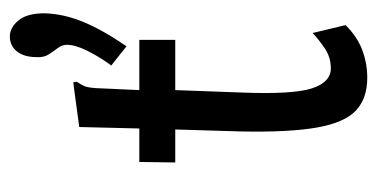

<svg xmlns="http://www.w3.org/2000/svg" viewBox="-208 -547 766 390"><g transform="rotate(-90 175.0 -352.0)"><path d="M212 11Q170 11 145.5 -12Q121 -35 111 -91Q101 -147 103 -246L107 -379H40L41 -452H109L112 -574L193 -585L203 -586L204 -579Q199 -572 195.5 -564.5Q192 -557 191 -540L187 -452H289V-379H187L182 -243Q178 -140 190.5 -101.5Q203 -63 231 -63Q253 -63 270.5 -74.5Q288 -86 303 -100L319 -33Q295 -9 268 1Q241 11 212 11ZM276 -478 237 -509Q254 -532 266.5 -557Q279 -582 279 -599Q279 -609 272.5 -617.5Q266 -626 259.5 -636Q253 -646 254 -661Q254 -686 265.5 -700.5Q277 -715 296 -715Q314 -715 328.5 -697.5Q343 -680 343 -645Q342 -606 325.5 -566Q309 -526 276 -478Z"/></g></svg>

Font: Inconsolata ExtraCondensed SemiBold
Style: Regular
Weight: 600
Width: 2
Monospace: yes
Designer: Raph Levien, Cyreal, Brenton Simpson
Foundry: Raph Levien, Cyreal, Google
Version: Version 3.001; ttfautohint (v1.8.2.53-6de2)